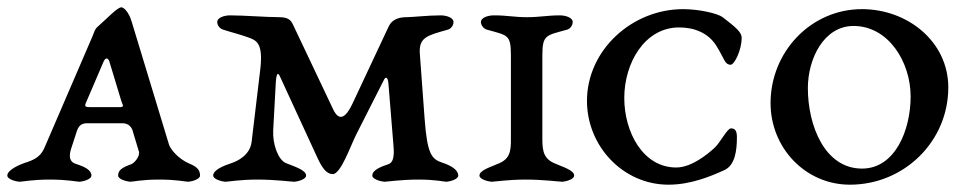

<svg xmlns="http://www.w3.org/2000/svg" viewBox="-28 -495 2648 525"><path d="M207 -214 255 -326C260.1 -337.9 267 -338 271 -327L304 -218C309 -205 312 -202 298 -202H221C206 -202 202 -203 207 -214ZM489 -48C459 -61 438 -87 434 -100L332 -436C324 -463 310 -475 304 -475C293 -475 266.9 -446.5 237.5 -420.5C231.3 -415 228.8 -404.9 225 -396L94 -92C86 -73 74 -61 47 -52C24 -45 -8 -30 -8 -15C-8 -5 14 1 25 2C32 2 61 -4 108 -4C156 -4 183 2 190 2C201 1 222 -5 222 -15C222 -30 204 -39 179 -47C163 -52 159 -66 167 -90L182 -136C186.7 -150.3 194 -158 210 -158H307C323 -158 333 -148 336 -133L352 -80C355 -67 339 -49 331 -46C306 -37 295 -30 295 -15C295 -5 317 1 328 2C335 2 360 -4 407 -4C455 -4 480 2 487 2C498 1 519 -5 519 -15C519 -30 511 -39 489 -48Z M1034 -46C1014 -39.5 990 -30 990 -15C990 -5 1012 1 1023 2C1030 2 1069 -4 1116 -4C1164 -4 1186 2 1193 2C1204 1 1225 -5 1225 -15C1225 -30 1206.5 -42 1182 -50C1152.5 -59.6 1140.2 -72.4 1133 -171L1120 -348C1116.7 -392.9 1140 -398 1197 -414C1206 -417 1212 -426 1212 -435C1212 -447 1192 -453 1177 -453C1143 -453 1099 -448 1083 -448C1063 -448 1043.9 -442 1035 -423L936 -212C918.2 -174 899.7 -160.8 883 -196L773 -428C767.4 -439.7 760 -448 736 -448C700 -448 640 -453 601 -453C586 -453 566 -447 566 -435C566 -426 572.5 -417.1 582 -414C607.7 -405.7 628.4 -400.9 650 -393C672.6 -384.8 691.7 -378.6 684 -308L660 -107C655.6 -70.3 620.2 -53.9 605 -49C582 -41.5 555 -30 555 -15C555 -5 577 1 588 2C595 2 629 -4 676 -4C724 -4 770 2 777 2C788 1 809 -5 809 -15C809 -30 777.3 -39.5 754 -49C732 -58 717.1 -102.1 719 -138L726 -267C727.5 -295 731.9 -297.9 737 -287L831 -83C845.6 -51.2 858.4 -19 882 -19C904 -19 930.6 -96.7 946 -127L1021 -275C1025.9 -286 1032.1 -285.9 1034 -268L1047 -108C1047 -97 1055.9 -53.1 1034 -46Z M1503 -453C1469 -453 1448 -448 1413 -448C1377 -448 1361 -453 1322 -453C1307 -453 1287 -447 1287 -435C1287 -426 1294 -417 1303 -414C1360 -398 1369 -401 1369 -344V-129C1369 -92 1372 -64 1338 -49C1316 -39 1283 -30 1283 -15C1283 -5 1305 1 1316 2C1323 2 1362 -4 1409 -4C1457 -4 1503 2 1510 2C1521 1 1542 -5 1542 -15C1542 -30 1509 -39 1487 -49C1453 -64 1455 -92 1455 -129V-344C1455 -401 1466 -398 1523 -414C1532 -417 1538 -426 1538 -435C1538 -447 1518 -453 1503 -453Z M1840 -470C1700 -470 1577 -358 1577 -219C1577 -96 1675 10 1800 10C1860 10 1914.8 -12.5 1953 -30C1982.1 -43.3 1987 -84 1987 -120C1987 -136 1982.7 -144 1971 -144C1960 -144 1942.8 -106.2 1925 -90C1908.7 -75.2 1864 -37 1821 -37C1730 -37 1679 -134 1679 -227C1679 -323 1735 -420 1829 -420C1871 -420 1908.4 -404.7 1930 -371C1953 -335 1953 -318 1970 -318C1980 -318 2000 -357.5 2000 -392C2000 -407 1983.1 -421 1948 -448C1935.3 -457.8 1885 -470 1840 -470Z M2181 -254C2181 -335 2225 -424 2306 -424C2401 -424 2462 -326 2462 -231C2462 -140 2420 -34 2329 -34C2227 -34 2181 -152 2181 -254ZM2329 -470C2189 -470 2079 -353 2079 -213C2079 -91 2174 10 2296 10C2444 10 2565 -108 2565 -256C2565 -381 2454 -470 2329 -470Z"/></svg>

Font: EB Garamond SC 08
Style: Regular
Weight: 400
Version: Version 0.016